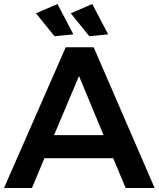

<svg xmlns="http://www.w3.org/2000/svg" viewBox="-21 -935 789 955"><path d="M604 0 542 -148H200L138 0H-1L306 -700H445L748 0ZM248 -263H494L372 -557ZM265 -915 344 -764 250 -755 158 -869ZM438 -915 517 -764 423 -755 331 -869Z"/></svg>

Font: Gontserrat Medium
Style: Regular
Weight: 500
Designer: Julieta Ulanovsky
Foundry: Julieta Ulanovsky
Version: Version 6.001